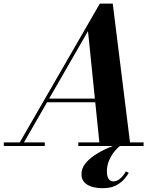

<svg xmlns="http://www.w3.org/2000/svg" viewBox="-68 -784 860 1031"><path d="M27 0 468 -764.5H537.5L632.5 0H467.5L404.5 -617L49.5 0ZM-47.5 0V-19.5H172.5V0ZM352.5 0V-19.5H703V0ZM182.5 -235V-254.5H512.5V-235ZM483.5 226.5Q453 226.5 427 219.2Q401 212 385.2 195.2Q369.5 178.5 369.5 151Q369.5 121 389.2 95.5Q409 70 440.8 49Q472.5 28 508.5 12.2Q544.5 -3.5 576.5 -14L581.5 -5Q565 7 547.5 28.2Q530 49.5 518 77.2Q506 105 506 137Q506 162.5 515.2 176.2Q524.5 190 540 190Q555.5 190 568.8 181.2Q582 172.5 592 160Q602 147.5 607.5 136.5L623.5 144Q616 158 599.5 177.5Q583 197 554.8 211.8Q526.5 226.5 483.5 226.5Z"/></svg>

Font: Bodoni Moda 11pt
Style: Bold Italic
Weight: 700
Italic angle: -13°
Designer: Owen Earl
Foundry: indestructible type
Version: Version 2.004